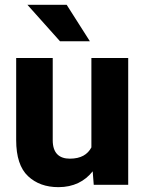

<svg xmlns="http://www.w3.org/2000/svg" viewBox="-20 -770 602 800"><path d="M514.2 0V-528.3H360.8V-155.8C345.2 -126.5 317.4 -108.9 271 -108.9C227.5 -108.9 199.7 -131.3 199.7 -185.5V-528.3H47.4V-186.5C47.4 -116.7 64 -66.9 96.7 -36.1C129.4 -5.4 171.4 9.8 223.6 9.8C286.1 9.8 333.5 -14.6 366.2 -56.2L370.6 0ZM94.2 -750 230 -598.1H354.5L257.8 -750Z"/></svg>

Font: Vazirmatn ExtraBold
Style: Regular
Weight: 800
Designer: Saber Rastikerdar
Foundry: Saber Rastikerdar
Version: Version 33.003